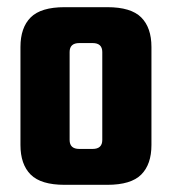

<svg xmlns="http://www.w3.org/2000/svg" viewBox="-20 -515 479 535"><path d="M160 -495H279Q345 -495 373.5 -466.5Q402 -438 402 -384V-111Q402 -57 373.5 -28.5Q345 0 279 0H160Q94 0 65.5 -28.5Q37 -57 37 -111V-384Q37 -438 65.5 -466.5Q94 -495 160 -495ZM265 -125V-370Q265 -395 238 -395H201Q174 -395 174 -370V-125Q174 -100 201 -100H238Q265 -100 265 -125Z"/></svg>

Font: Teko SemiBold
Style: Regular
Weight: 600
Designer: Manushi Parikh, Jonny Pinhorn
Foundry: Indian Type Foundry
Version: Version 1.106;PS 1.0;hotconv 1.0.78;makeotf.lib2.5.61930; tt